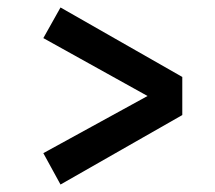

<svg xmlns="http://www.w3.org/2000/svg" viewBox="-20 -547 576 514"><path d="M96 -445 142 -527 468 -341V-239L142 -53L96 -137L375 -290Z"/></svg>

Font: Syne SemiBold
Style: Regular
Weight: 600
Designer: Lucas Descroix
Foundry: Bonjour Monde
Version: Version 2.200; ttfautohint (v1.8.4)